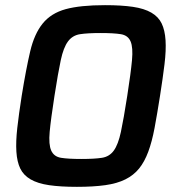

<svg xmlns="http://www.w3.org/2000/svg" viewBox="-20 -716 707 744"><path d="M278 8Q214 8 170 1.5Q126 -5 98.5 -21Q71 -37 58.5 -63Q46 -89 43.5 -128Q41 -167 47 -220.5Q53 -274 64 -344Q81 -449 97 -517Q113 -585 145.5 -625Q178 -665 234.5 -680.5Q291 -696 387 -696Q451 -696 495 -689.5Q539 -683 566.5 -667Q594 -651 606.5 -625Q619 -599 621.5 -560Q624 -521 617.5 -467.5Q611 -414 600 -344Q589 -274 579 -220.5Q569 -167 554.5 -128Q540 -89 519 -63Q498 -37 466 -21Q434 -5 388 1.5Q342 8 278 8ZM295 -100Q346 -100 375 -104.5Q404 -109 421 -132.5Q438 -156 448.5 -205Q459 -254 473 -344Q487 -434 491.5 -483Q496 -532 486 -555.5Q476 -579 448.5 -583.5Q421 -588 370 -588Q319 -588 290 -583.5Q261 -579 243.5 -555.5Q226 -532 215.5 -483Q205 -434 191 -344Q177 -254 172.5 -205Q168 -156 178.5 -132.5Q189 -109 216.5 -104.5Q244 -100 295 -100Z"/></svg>

Font: Azeri Sans SemiBold
Style: Italic
Weight: 600
Designer: Hector Gatti & Omnibus-Type (original fonts) / Cristiano Sobral (main changes and remastering)
Foundry: Omnibus-Type
Version: Version 0.07;August 21, 2020;FontCreator 13.0.0.2681 64-bit;